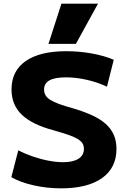

<svg xmlns="http://www.w3.org/2000/svg" viewBox="-20 -1020 699 1050"><path d="M314 10Q236 10 163.5 -6.5Q91 -23 42 -51L80 -198Q114 -180 157 -165Q200 -150 244 -141.5Q288 -133 325 -133Q380 -133 409.5 -152Q439 -171 439 -206Q439 -224 430 -237.5Q421 -251 401.5 -262Q382 -273 349.5 -284Q317 -295 271 -308Q215 -323 172.5 -343.5Q130 -364 101 -391Q72 -418 57.5 -453Q43 -488 43 -531Q43 -632 120.5 -686Q198 -740 342 -740Q413 -740 482.5 -727.5Q552 -715 602 -693L565 -546Q514 -570 455 -583.5Q396 -597 340 -597Q280 -597 250.5 -580.5Q221 -564 221 -531Q221 -513 229 -499Q237 -485 255.5 -473.5Q274 -462 304 -451Q334 -440 378 -428Q439 -410 483.5 -389.5Q528 -369 557.5 -343Q587 -317 602 -283Q617 -249 617 -206Q617 -102 538 -46Q459 10 314 10ZM395 -780H245L316 -1000H516Z"/></svg>

Font: M PLUS 1 ExtraBold
Style: Regular
Weight: 800
Designer: Coji Morishita
Foundry: UNDERFOREST DESIGN
Version: Version 1.001